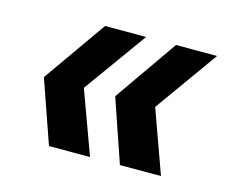

<svg xmlns="http://www.w3.org/2000/svg" viewBox="-61 -553 618 515"><g transform="rotate(15 247.5 -295.0)"><path d="M308 -120 248 -295 370 -470H484L359 -295L422 -120ZM111 -120 50 -295 173 -470H287L161 -295L225 -120Z"/></g></svg>

Font: DM Sans 28pt SemiBold
Style: Italic
Weight: 600
Italic angle: -10°
Version: Version 4.004;gftools[0.9.30]